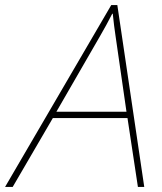

<svg xmlns="http://www.w3.org/2000/svg" viewBox="-70 -736 637 756"><path d="M-50 0 368 -716H392L498 0H473L432 -271H138L-20 0ZM152 -296H428L385 -594Q379 -633 374 -682H372Q361 -660 348.5 -637.5Q336 -615 324 -594Z"/></svg>

Font: Noto Sans Thin
Style: Italic
Weight: 100
Italic angle: -12°
Designer: Monotype Design Team
Foundry: Monotype Imaging Inc.
Version: Version 2.013; ttfautohint (v1.8.4.7-5d5b)